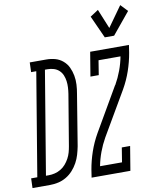

<svg xmlns="http://www.w3.org/2000/svg" viewBox="-169 -1056 944 1136"><g transform="rotate(-10 302.5 -488.0)"><path d="M-67 0 -65 -58H-28L75 -677H44L46 -735H145Q173 -735 198.5 -728Q224 -721 244.5 -703.5Q265 -686 276 -662.5Q287 -639 292 -612.5Q297 -586 295.5 -558Q294 -530 289 -503L239 -197Q234 -172 227 -148Q220 -124 207.5 -101Q195 -78 177 -58Q159 -38 136 -24.5Q113 -11 88 -5.5Q63 0 39 0ZM24 -58H41Q59 -58 77.5 -62.5Q96 -67 113 -77Q130 -87 143 -102Q156 -117 165.5 -134.5Q175 -152 180 -170Q185 -188 188 -206L239 -512Q242 -531 243 -550.5Q244 -570 241.5 -588.5Q239 -607 232 -624Q225 -641 211.5 -653.5Q198 -666 180 -671.5Q162 -677 143 -677H127ZM509 -804 448 -939 497 -971 545 -854 632 -976 672 -934 565 -804ZM288 0 295 -46Q304 -99 322 -151.5Q340 -204 368 -253L520 -515Q520 -515 520.5 -515Q521 -515 521 -515Q543 -554 558 -594.5Q573 -635 581 -677H449L435 -590H385L409 -735H642L635 -689Q626 -636 608 -583.5Q590 -531 562 -482L409 -220Q409 -220 409 -220Q409 -220 409 -220Q387 -181 372 -140.5Q357 -100 349 -58H481L495 -145H545L521 0Z"/></g></svg>

Font: Iosevka Curly Slab LtExObl
Style: Regular
Weight: 300
Width: 7
Italic angle: -9°
Monospace: yes
Designer: Belleve Invis
Foundry: Belleve Invis
Version: Version 11.1.0; ttfautohint (v1.8.3)